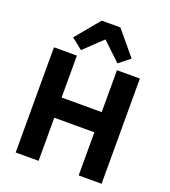

<svg xmlns="http://www.w3.org/2000/svg" viewBox="-167 -1077 1059 1197"><g transform="rotate(20 362.0 -478.0)"><path d="M300 -956 168 -797 241 -739 362 -854 483 -739 556 -797 424 -956ZM495 0H647V-698H495V-420H229V-698H77V0H229V-286H495Z"/></g></svg>

Font: LVC Sans
Style: Bold
Weight: 700
Designer: Mike Abbink, Paul van der Laan, Pieter van Rosmalen
Foundry: Bold Monday
Version: Version 3.0